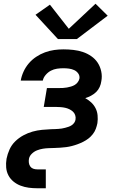

<svg xmlns="http://www.w3.org/2000/svg" viewBox="-20 -792 640 1027"><path d="M290 -583 170 -713 247 -767 348 -638 491 -772 556 -708 391 -583ZM180 215Q156 215 133.5 212Q111 209 90 201Q69 193 52 179Q35 165 25 146Q15 127 13 104Q11 81 15 57Q20 32 31 7.5Q42 -17 61.5 -36Q81 -55 105 -68Q129 -81 154 -88Q179 -95 204.5 -97.5Q230 -100 255 -101H256Q265 -101 274 -101.5Q283 -102 292 -102.5Q301 -103 310.5 -104.5Q320 -106 329 -108.5Q338 -111 347 -114Q356 -117 364 -122.5Q372 -128 377.5 -136Q383 -144 384 -153Q386 -165 382 -176.5Q378 -188 369.5 -195.5Q361 -203 350.5 -208Q340 -213 328.5 -215.5Q317 -218 304.5 -219Q292 -220 280 -220H214L231 -321H297Q307 -321 317.5 -321.5Q328 -322 338.5 -324Q349 -326 359.5 -329Q370 -332 379.5 -337.5Q389 -343 396 -352.5Q403 -362 405 -372Q407 -387 398.5 -399Q390 -411 377 -417Q364 -423 349 -425Q334 -427 319 -427Q302 -427 285 -424.5Q268 -422 252.5 -414Q237 -406 224.5 -391.5Q212 -377 209 -361H91Q95 -385 106 -409Q117 -433 134 -453Q151 -473 173.5 -488Q196 -503 220.5 -512Q245 -521 270 -524.5Q295 -528 319 -528Q346 -528 372.5 -525Q399 -522 423 -514Q447 -506 468 -491.5Q489 -477 502.5 -456.5Q516 -436 521.5 -410Q527 -384 522 -358Q520 -342 513 -326.5Q506 -311 494 -299.5Q482 -288 467 -280Q452 -272 436 -267Q454 -257 468 -244Q482 -231 491 -213.5Q500 -196 502 -175Q504 -154 501 -133Q498 -118 492.5 -103Q487 -88 476.5 -74.5Q466 -61 453 -51Q440 -41 425 -33.5Q410 -26 395 -20.5Q380 -15 364.5 -11Q349 -7 333.5 -5Q318 -3 302.5 -2Q287 -1 271.5 -0.5Q256 0 240.5 0.5Q225 1 209.5 3.5Q194 6 178.5 12Q163 18 150.5 30Q138 42 135 57Q133 68 134.5 79Q136 90 142 98.5Q148 107 158 110.5Q168 114 180 114H225V215Z"/></svg>

Font: Iosevka SS04 Extended
Style: Bold Italic
Weight: 700
Width: 7
Italic angle: -9°
Monospace: yes
Designer: Belleve Invis
Foundry: Belleve Invis
Version: Version 19.0.0; ttfautohint (v1.8.4)